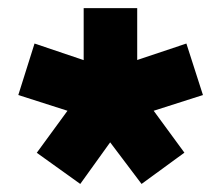

<svg xmlns="http://www.w3.org/2000/svg" viewBox="-20 -730 548 472"><path d="M177.3 -277.8 70.4 -354.4 145.9 -457.7 25 -496.4 64.9 -623 185.7 -582.2V-710H317.3V-582.5L438.2 -623L478.9 -496.4L357.8 -457.7L433.3 -354.7L328 -277.8L250.8 -380.1Z"/></svg>

Font: Orbitron
Style: Regular
Weight: 400
Designer: Matt McInerney
Foundry: The League of Moveable Type
Version: Version 2.001